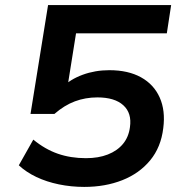

<svg xmlns="http://www.w3.org/2000/svg" viewBox="-20 -725 711 755"><path d="M311 10Q260 10 211.5 0Q163 -10 123 -29Q83 -48 54 -75L111 -176Q157 -138 207.5 -120.5Q258 -103 318 -103Q367 -103 404 -117.5Q441 -132 463.5 -159Q486 -186 491 -225Q499 -280 465 -311Q431 -342 363 -342Q316 -342 274.5 -326.5Q233 -311 194 -277H100L169 -705H653L636 -594H279L245 -381H224Q256 -413 305 -431Q354 -449 410 -449Q484 -449 534.5 -421Q585 -393 608 -341.5Q631 -290 622 -221Q613 -146 570.5 -94.5Q528 -43 461 -16.5Q394 10 311 10Z"/></svg>

Font: Nunito Sans 10pt SemiExpanded
Style: Bold Italic
Weight: 700
Width: 6
Italic angle: -9°
Designer: Vernon Adams
Foundry: Vernon Adams
Version: Version 3.101;gftools[0.9.27]